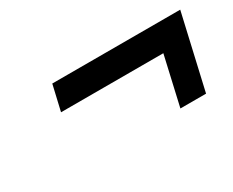

<svg xmlns="http://www.w3.org/2000/svg" viewBox="-50 -499 653 538"><g transform="rotate(-30 276.0 -230.0)"><path d="M552 -350 497 -110H414L450 -268H119L138 -350Z"/></g></svg>

Font: Panefresco 500wt
Style: Italic
Weight: 700
Foundry: Campivisivi & Chank Co
Version: Version 1.000